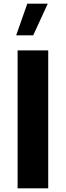

<svg xmlns="http://www.w3.org/2000/svg" viewBox="-20 -1024 357 1044"><path d="M128.4 -1003.9H239.7L160.6 -832H67.9ZM242.2 0H75.7V-750H242.2Z"/></svg>

Font: Estedad-FD ExtraBold
Style: Regular
Weight: 800
Designer: Amin Abedi
Version: Version 7.3